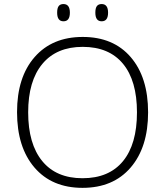

<svg xmlns="http://www.w3.org/2000/svg" viewBox="-20 -905 804 935"><path d="M701.2 -357.9Q701.2 -188 616.2 -89.1Q531.2 9.8 381.8 9.8Q232.9 9.8 147.9 -89.1Q63 -188 63 -358.9Q63 -529.3 148.7 -627.2Q234.4 -725.1 382.8 -725.1Q532.2 -725.1 616.7 -626.7Q701.2 -528.3 701.2 -357.9ZM117.2 -357.9Q117.2 -204.6 185.5 -120.8Q253.9 -37.1 381.8 -37.1Q510.7 -37.1 578.9 -120.1Q647 -203.1 647 -357.9Q647 -512.2 578.9 -594.5Q510.7 -676.8 382.8 -676.8Q255.4 -676.8 186.3 -593.8Q117.2 -510.7 117.2 -357.9ZM258.3 -843.3Q258.3 -865.7 265.9 -875.5Q273.4 -885.3 289.1 -885.3Q320.3 -885.3 320.3 -843.3Q320.3 -801.3 289.1 -801.3Q258.3 -801.3 258.3 -843.3ZM444.3 -843.3Q444.3 -865.7 451.9 -875.5Q459.5 -885.3 475.1 -885.3Q506.3 -885.3 506.3 -843.3Q506.3 -801.3 475.1 -801.3Q444.3 -801.3 444.3 -843.3Z"/></svg>

Font: CAA NEO Sans Light
Style: Regular
Weight: 300
Version: Version 1.10